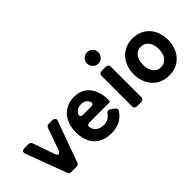

<svg xmlns="http://www.w3.org/2000/svg" viewBox="-17 -1275 1851 1851"><g transform="rotate(-45 909.0 -349.0)"><path d="M190 -21 34 -438Q26 -458 34.5 -470Q43 -482 64 -482H123Q146 -482 154 -460L228 -247Q242 -207 258 -207Q275 -207 289 -247L364 -460Q372 -482 395 -482H448Q468 -482 477 -470Q486 -458 478 -438L327 -21Q323 -12 315 -6Q307 0 296 0H221Q198 0 190 -21Z M762 11Q703 11 658.5 -7Q614 -25 584 -58Q554 -91 539 -137.5Q524 -184 524 -241Q524 -295 539.5 -341.5Q555 -388 584 -422Q613 -456 656.5 -475Q700 -494 755 -494Q811 -494 851 -473Q891 -452 917 -417Q943 -382 955.5 -336.5Q968 -291 968 -241V-228Q968 -214 955 -214H683Q667 -214 658 -204.5Q649 -195 653 -180Q662 -139 685 -123Q716 -98 764 -98Q800 -98 823 -111Q846 -124 867 -151Q879 -168 896 -168Q904 -168 916 -161L954 -134Q965 -126 967.5 -114.5Q970 -103 963 -92Q926 -38 877 -13.5Q828 11 762 11ZM691 -310H804Q822 -310 831 -320.5Q840 -331 832 -347Q808 -396 753 -396Q723 -396 701 -384.5Q679 -373 665 -346Q657 -330 665.5 -320Q674 -310 691 -310Z M1146 -554Q1114 -554 1091.5 -577Q1069 -600 1069 -632Q1069 -664 1091.5 -686.5Q1114 -709 1146 -709Q1179 -709 1201 -687Q1223 -665 1223 -632Q1223 -600 1201 -577Q1179 -554 1146 -554ZM1084 -33V-449Q1084 -464 1093 -473Q1102 -482 1117 -482H1177Q1192 -482 1201 -473Q1210 -464 1210 -449V-33Q1210 -18 1201 -9Q1192 0 1177 0H1117Q1102 0 1093 -9Q1084 -18 1084 -33Z M1549 11Q1494 11 1450 -9Q1406 -29 1376 -63Q1346 -97 1330 -143Q1314 -189 1314 -241Q1314 -295 1330.5 -341Q1347 -387 1377.5 -421Q1408 -455 1451.5 -474.5Q1495 -494 1549 -494Q1605 -494 1649 -474Q1693 -454 1723 -420Q1753 -386 1768.5 -340Q1784 -294 1784 -241Q1784 -187 1767.5 -141Q1751 -95 1720.5 -61Q1690 -27 1646.5 -8Q1603 11 1549 11ZM1549 -103Q1579 -103 1599.5 -115Q1620 -127 1633 -146.5Q1646 -166 1652 -190.5Q1658 -215 1658 -241Q1658 -267 1652 -292Q1646 -317 1633.5 -336.5Q1621 -356 1600 -368Q1579 -380 1549 -380Q1519 -380 1499 -368Q1479 -356 1466 -336.5Q1453 -317 1447.5 -292Q1442 -267 1442 -241Q1442 -216 1448 -191Q1454 -166 1466.5 -146.5Q1479 -127 1499.5 -115Q1520 -103 1549 -103Z"/></g></svg>

Font: Higure Gothic Black
Style: Regular
Weight: 900
Designer: Yoshimichi Ohira
Foundry: Positype
Version: Version 1.000